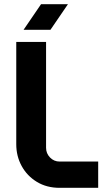

<svg xmlns="http://www.w3.org/2000/svg" viewBox="-20 -901 511 921"><path d="M266 0Q204 0 157 -28.5Q110 -57 84 -104.5Q58 -152 58 -209V-700H201V-192Q201 -165 220 -145.5Q239 -126 266 -126H451V0ZM93 -758 177 -881H306L222 -758Z"/></svg>

Font: MuseoModerno SemiBold
Style: Regular
Weight: 600
Designer: Pablo Cosgaya, Héctor Gatti, Marcela Romero, and the Authors of The MuseoModerno Project.
Foundry: Omnibus-Type Team
Version: Version 1.001